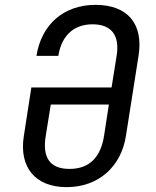

<svg xmlns="http://www.w3.org/2000/svg" viewBox="-20 -760 640 790"><path d="M254 10C384 10 478 -73 498 -200L550 -530C571 -661 506 -740 373 -740C242 -740 150 -659 130 -530H220C233 -613 283 -660 361 -660C440 -660 473 -613 460 -531L439 -400H109L78 -200C58 -73 124 10 254 10ZM266 -65C184 -65 154 -113 168 -200L189 -330H428L408 -200C394 -113 348 -65 266 -65Z"/></svg>

Font: JetBrains Mono
Style: Italic
Weight: 400
Italic angle: -9°
Monospace: yes
Designer: Philipp Nurullin, Konstantin Bulenkov
Foundry: JetBrains
Version: Version 2.305